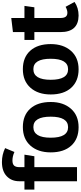

<svg xmlns="http://www.w3.org/2000/svg" viewBox="542 -1338 813 1936"><g transform="rotate(-90 948.0 -370.5)"><path d="M297 -651Q261 -651 245.5 -634Q230 -617 230 -579V-530H356L340 -430H230V0H88V-430H4V-530H88V-583Q88 -660 138.5 -708.5Q189 -757 282 -757Q356 -757 422 -725L383 -631Q340 -651 297 -651Z M887 -265Q887 -138 819 -61Q751 16 633 16Q514 16 446.5 -58.5Q379 -133 379 -265Q379 -393 447 -469.5Q515 -546 634 -546Q753 -546 820 -471.5Q887 -397 887 -265ZM634 -440Q527 -440 527 -265Q527 -90 633 -90Q739 -90 739 -265Q739 -440 634 -440Z M1471 -265Q1471 -138 1403 -61Q1335 16 1217 16Q1098 16 1030.5 -58.5Q963 -133 963 -265Q963 -393 1031 -469.5Q1099 -546 1218 -546Q1337 -546 1404 -471.5Q1471 -397 1471 -265ZM1218 -440Q1111 -440 1111 -265Q1111 -90 1217 -90Q1323 -90 1323 -265Q1323 -440 1218 -440Z M1847 -115 1896 -25Q1837 16 1758 16Q1592 14 1592 -166V-430H1513V-530H1592V-646L1734 -663V-530H1856L1842 -430H1734V-169Q1734 -131 1747 -114Q1760 -97 1787 -97Q1814 -97 1847 -115Z"/></g></svg>

Font: FiraGO SemiBold
Style: Regular
Weight: 600
Designer: bBox Type
Foundry: bBox Type GmbH
Version: Version 1.001;PS 001.001;hotconv 1.0.88;makeotf.lib2.5.64775